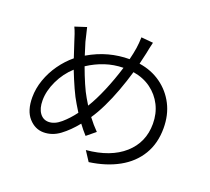

<svg xmlns="http://www.w3.org/2000/svg" viewBox="-136 -951 1272 1165"><g transform="rotate(20 500.0 -368.5)"><path d="M548 -568Q487 -567 431 -548.5Q375 -530 323 -496Q342 -444 362.5 -396.5Q383 -349 401 -319L425 -279Q458 -332 490.5 -409Q523 -486 548 -568ZM256 -725Q261 -705 266.5 -681.5Q272 -658 277 -637L302 -557Q367 -595 432.5 -612.5Q498 -630 565 -630Q570 -650 574 -669Q578 -688 581 -707Q583 -721 585 -742Q587 -763 587 -779L664 -772Q659 -754 655 -733Q651 -712 648 -698L631 -625Q711 -613 772 -569.5Q833 -526 867.5 -459Q902 -392 902 -306Q902 -208 858 -135Q814 -62 733.5 -17.5Q653 27 545 42L504 -21Q659 -35 745.5 -112Q832 -189 832 -309Q832 -375 805 -428.5Q778 -482 729.5 -517.5Q681 -553 614 -564Q595 -499 571.5 -435.5Q548 -372 521 -316.5Q494 -261 466 -220Q481 -200 497 -181.5Q513 -163 529 -147L473 -101Q460 -115 447.5 -130.5Q435 -146 423 -162Q378 -106 329.5 -70Q281 -34 225 -34Q170 -34 129.5 -79.5Q89 -125 89 -211Q89 -268 109 -325Q129 -382 164.5 -432Q200 -482 245 -519L214 -613Q207 -636 199 -659.5Q191 -683 182 -701ZM384 -218 356 -264Q335 -298 312.5 -348Q290 -398 268 -454Q216 -407 185 -341.5Q154 -276 154 -215Q154 -163 175.5 -133.5Q197 -104 232 -104Q271 -104 310.5 -138Q350 -172 384 -218Z"/></g></svg>

Font: Source Han Sans SC Normal
Style: Regular
Weight: 350
Designer: Ryoko NISHIZUKA 西塚涼子 (kana, bopomofo & ideographs); Paul D. Hunt (Latin, Greek & Cyrillic); Sandoll Communications 산돌커뮤니
Foundry: Adobe
Version: Version 2.004;hotconv 1.0.118;makeotfexe 2.5.65603